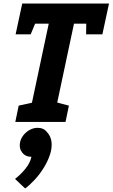

<svg xmlns="http://www.w3.org/2000/svg" viewBox="-20 -687 634 1082"><path d="M279.3 0H137L254.7 -553.7H83L107.3 -667H593.7L569.3 -553.7H397ZM269.3 0 268 -118.3 368.3 -91.7 349.3 0ZM68 -493.7 105.3 -667H225.3L153 -493.7ZM557 -493.7H465.3L467.7 -667H594.3ZM66.3 0 85.3 -91.7 191 -115 146.3 0ZM157.3 196.7Q123.7 196.7 105 172.7Q86.3 148.7 93 115Q98 92 113 73.7Q128 55.3 148.8 44.3Q169.7 33.3 192.3 33.3Q226 33.3 244.8 57.3Q263.7 81.3 256.3 115Q252 137 236.8 155.8Q221.7 174.7 200.8 185.7Q180 196.7 157.3 196.7ZM64.7 321.3Q95 298.3 122.5 264.8Q150 231.3 157.3 196.7L242.7 55Q267.3 80.3 270.5 114.7Q273.7 149 261 186.3Q248.3 223.7 225.7 260Q203 296.3 175.5 326Q148 355.7 121.7 375Z"/></svg>

Font: Epunda Slab Light
Style: Italic
Weight: 300
Italic angle: -12°
Designer: Simon Atzbach
Foundry: typofactur
Version: Version 1.102